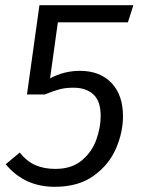

<svg xmlns="http://www.w3.org/2000/svg" viewBox="-20 -708 542 740"><path d="M2 -75 56 -120Q82 -87 115.5 -72Q149 -57 193 -57Q256 -57 295 -89.5Q334 -122 351 -169Q368 -216 368 -262Q368 -318 340 -344Q312 -370 263 -370Q233 -370 210 -364Q187 -358 153 -344H84L132 -688H494L473 -622H203L173 -406Q227 -435 288 -435Q365 -435 409.5 -388.5Q454 -342 454 -260Q454 -198 427 -135.5Q400 -73 341 -30.5Q282 12 191 12Q74 12 2 -75Z"/></svg>

Font: Fira Sans Book
Style: Italic
Weight: 350
Italic angle: -8°
Designer: bBox Type GmbH & Carrois Corporate GbR & Edenspiekermann AG
Foundry: bBox Type GmbH & Carrois Corporate GbR & Edenspiekermann AG
Version: Version 4.301